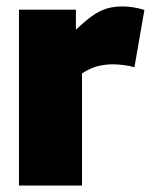

<svg xmlns="http://www.w3.org/2000/svg" viewBox="-20 -577 473 597"><path d="M216 -547V-485Q244 -511 266 -527Q288 -543 310.5 -550Q333 -557 361 -557Q376 -557 393 -554.5Q410 -552 429 -546L398 -368Q380 -373 362.5 -375Q345 -377 330 -377Q308 -377 285 -371.5Q262 -366 235 -349V0H39V-547Z"/></svg>

Font: Georama ExtraBold
Style: Regular
Weight: 800
Designer: Jean-Baptiste Levee
Foundry: Production Type
Version: Version 1.001